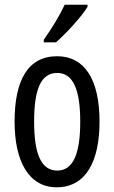

<svg xmlns="http://www.w3.org/2000/svg" viewBox="-20 -786 485 816"><path d="M352 -757V-766H255C234 -721 204 -671 166 -617V-606H218C259 -642 327 -715 352 -757ZM403 -269C403 -452 337 -547 223 -547C99 -547 42 -446 42 -269C42 -101 102 10 221 10C346 10 403 -102 403 -269ZM125 -269C125 -407 154 -476 223 -476C290 -476 321 -407 321 -269C321 -130 290 -61 223 -61C155 -61 125 -132 125 -269Z"/></svg>

Font: Noto Sans Ethiopic ExtCond
Style: Regular
Weight: 400
Width: 2
Designer: Monotype Design Team
Foundry: Monotype Imaging Inc.
Version: Version 2.102